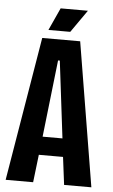

<svg xmlns="http://www.w3.org/2000/svg" viewBox="-56 -840 514 877"><g transform="rotate(5 201.0 -401.0)"><path d="M4 0 114 -660H288L397 0H272L256 -127H145L130 0ZM195 -564 155 -211H246L203 -564ZM239 -699H139L186 -802H311Z"/></g></svg>

Font: Bricolage Grotesque 96pt Condensed SemiBold
Style: Regular
Weight: 600
Width: 3
Designer: Mathieu Triay
Foundry: Atelier Triay
Version: Version 1.001; ttfautohint (v1.8.4.7-5d5b);gftools[0.9.33.de